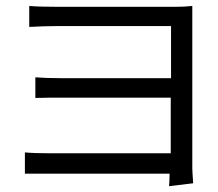

<svg xmlns="http://www.w3.org/2000/svg" viewBox="-20 -562 732 644"><path d="M627.9 52.7C626 25.4 625 8.8 625 2V-495.1C625 -519.5 625 -535.2 625 -542C607.4 -540 587.9 -539.1 565.4 -539.1H177.7C133.8 -539.1 100.6 -540 78.1 -542V-471.7C111.3 -473.6 143.6 -474.6 175.8 -474.6H553.7V-299.8H183.6C150.4 -299.8 122.1 -300.8 98.6 -302.7V-233.4C123 -234.4 151.4 -234.4 183.6 -234.4H552.7V-47.9H145.5C112.3 -47.9 85 -48.8 63.5 -50.8V20.5C67.4 20.5 78.1 20.5 96.7 20.5C115.2 20.5 129.9 20.5 141.6 20.5H548.8C548.8 42 547.9 55.7 546.9 62.5Z"/></svg>

Font: Gen Shin Gothic P Normal
Style: Regular
Weight: 300
Designer: [Source Han Sans]
Ryoko NISHIZUKA  (kana & ideographs); Paul D. Hunt (Latin, Greek & Cyrillic); Wenlong ZHANG  (bopomofo
Version: Version 1.002.20150607